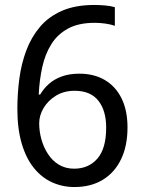

<svg xmlns="http://www.w3.org/2000/svg" viewBox="-20 -744 577 774"><path d="M50 -305Q50 -367 58 -427Q66 -487 86 -540.5Q106 -594 141 -635.5Q176 -677 230 -700.5Q284 -724 360 -724Q380 -724 403.5 -722Q427 -720 443 -715V-640Q426 -646 404.5 -649Q383 -652 362 -652Q297 -652 254.5 -629Q212 -606 187 -566Q162 -526 150.5 -474Q139 -422 136 -363H142Q156 -387 177.5 -406Q199 -425 229.5 -436Q260 -447 300 -447Q359 -447 402.5 -421.5Q446 -396 470 -347.5Q494 -299 494 -230Q494 -156 468 -102Q442 -48 394 -19Q346 10 280 10Q232 10 190 -9Q148 -28 116.5 -67Q85 -106 67.5 -165.5Q50 -225 50 -305ZM279 -64Q337 -64 372.5 -104.5Q408 -145 408 -230Q408 -298 376.5 -338Q345 -378 281 -378Q238 -378 206 -358.5Q174 -339 156 -309Q138 -279 138 -247Q138 -214 147 -182Q156 -150 173.5 -123Q191 -96 217.5 -80Q244 -64 279 -64Z"/></svg>

Font: Noto Sans Display
Style: Regular
Weight: 400
Designer: Monotype Design Team
Foundry: Monotype Imaging Inc.
Version: Version 2.003